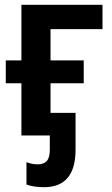

<svg xmlns="http://www.w3.org/2000/svg" viewBox="-20 -563 464 798"><path d="M163 215Q141 215 122 212Q103 209 90 204V111Q100 115 112 117.5Q124 120 137 120Q162 120 174.5 106Q187 92 187 60V0H69V-217H4V-312H69V-543H406V-442H190V-312H328V-217H190V-94H294V59Q294 215 163 215Z"/></svg>

Font: Noto Sans SemiCondensed SemiBold
Style: Regular
Weight: 600
Width: 4
Designer: Monotype Design Team
Foundry: Monotype Imaging Inc.
Version: Version 2.013; ttfautohint (v1.8.4.7-5d5b)